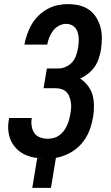

<svg xmlns="http://www.w3.org/2000/svg" viewBox="-20 -763 540 934"><path d="M137 151 161 6Q172 7 181.5 7.5Q191 8 201 8H203Q176 8 150.5 4Q125 0 102 -10.5Q79 -21 61.5 -38.5Q44 -56 33.5 -78.5Q23 -101 20.5 -127.5Q18 -154 23 -180L24 -189H135L134 -185Q131 -166 134.5 -147Q138 -128 148.5 -114Q159 -100 176.5 -94Q194 -88 213 -88Q227 -88 242 -92Q257 -96 269 -105Q281 -114 290.5 -126.5Q300 -139 306 -152.5Q312 -166 316 -180Q320 -194 322 -208Q325 -223 326 -238Q327 -253 324.5 -267Q322 -281 317 -294Q312 -307 302 -316.5Q292 -326 278 -330Q264 -334 249 -334H192L208 -430H265Q283 -430 301.5 -438.5Q320 -447 332.5 -462Q345 -477 351 -495.5Q357 -514 360 -532Q362 -545 363 -558Q364 -571 362.5 -583.5Q361 -596 357 -608Q353 -620 345 -629Q337 -638 325.5 -642.5Q314 -647 301 -647Q284 -647 267 -638Q250 -629 238.5 -614Q227 -599 220 -581.5Q213 -564 210 -547V-546H99V-548Q104 -573 112.5 -597.5Q121 -622 134.5 -645Q148 -668 167.5 -687Q187 -706 210.5 -719Q234 -732 259.5 -737.5Q285 -743 309 -743Q338 -743 364.5 -737Q391 -731 412.5 -716Q434 -701 448 -678.5Q462 -656 469 -630Q476 -604 475.5 -576Q475 -548 471 -520Q467 -499 460 -477.5Q453 -456 440 -437.5Q427 -419 408.5 -404.5Q390 -390 370 -381Q391 -367 407 -346.5Q423 -326 430 -301Q437 -276 437 -248Q437 -220 433 -193L432 -192Q427 -158 413.5 -124.5Q400 -91 376 -63.5Q352 -36 319 -18.5Q286 -1 252 5L228 151Z"/></svg>

Font: Iosevka Oblique
Style: Bold
Weight: 700
Italic angle: -9°
Monospace: yes
Designer: Belleve Invis
Foundry: Belleve Invis
Version: Version 32.5.0; ttfautohint (v1.8.4)